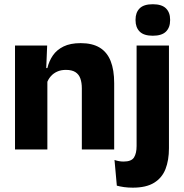

<svg xmlns="http://www.w3.org/2000/svg" viewBox="-20 -707 870 908"><path d="M367 0V-289Q367 -316 360 -335.8Q353 -355.5 336.5 -366Q320 -376.5 291.5 -376.5Q268 -376.5 250 -368.2Q232 -360 219.8 -345.8Q207.5 -331.5 201.5 -313.5L178 -385H204Q212 -418.5 230.2 -445Q248.5 -471.5 280.5 -487.2Q312.5 -503 361.5 -503Q416.5 -503 451.5 -481.8Q486.5 -460.5 503.2 -418.5Q520 -376.5 520 -313.5V0ZM51 0V-491.5H203L198 -368.5L204 -354V0ZM626 -82V-491.5H779V-82ZM702.5 -538Q660 -538 640.5 -557.8Q621 -577.5 621 -611V-614.5Q621 -648 640.5 -667.5Q660 -687 702.5 -687Q745 -687 764.8 -667.5Q784.5 -648 784.5 -614.5V-611Q784.5 -577 764.8 -557.5Q745 -538 702.5 -538ZM608 180.5Q585.5 180.5 566.2 177.8Q547 175 532.5 171L521.5 49.5Q531.5 53 542.2 55Q553 57 564.5 57Q601.5 57 613.8 37.5Q626 18 626 -16.5V-111.5H779V-6Q779 50.5 762.8 92.2Q746.5 134 709 157.2Q671.5 180.5 608 180.5Z"/></svg>

Font: Anek Latin
Style: Bold
Weight: 700
Designer: Yesha Goshar
Foundry: Ek Type
Version: Version 1.003